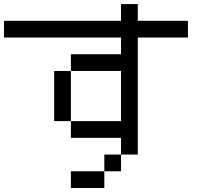

<svg xmlns="http://www.w3.org/2000/svg" viewBox="-20 -937 1040 957"><path d="M0 -750V-833.3H583.3V-916.7H666.7V-833.3H916.7V-750H666.7V-166.7H583.3V-250H333.3V-333.3H583.3V-583.3H333.3V-666.7H583.3V-750ZM333.3 0V-83.3H500V0ZM333.3 -333.3H250V-583.3H333.3ZM500 -83.3V-166.7H583.3V-83.3Z"/></svg>

Font: GalmuriMono11 Regular
Style: Regular
Weight: 400
Designer: Lee Minseo (quiple)
Version: Version 2.399;hotconv 1.1.1;makeotfexe 2.6.0 DEVELOPMENT